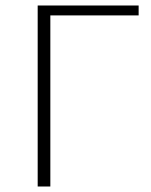

<svg xmlns="http://www.w3.org/2000/svg" viewBox="-20 -678 550 698"><path d="M117 0V-658H163V0ZM138 -622V-658H484V-622Z"/></svg>

Font: Ysabeau ExtraLight
Style: Regular
Weight: 250
Designer: Christian Thalmann (Catharsis Fonts)
Version: Version 2.002